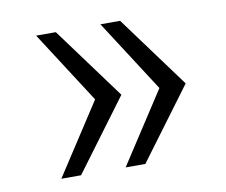

<svg xmlns="http://www.w3.org/2000/svg" viewBox="-55 -576 645 547"><g transform="rotate(-10 267.5 -303.0)"><path d="M81 -96 215 -302 81 -510H138L291 -302L138 -96ZM267 -96 401 -302 267 -510H324L477 -302L324 -96Z"/></g></svg>

Font: Saira Expanded
Style: Regular
Weight: 400
Width: 7
Designer: Hector Gatti with collaboration of the Omnibus-Type team
Foundry: Omnibus-Type
Version: Version 1.100; ttfautohint (v1.8.3)